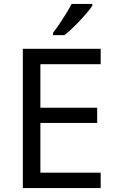

<svg xmlns="http://www.w3.org/2000/svg" viewBox="-20 -964 596 984"><path d="M496 0H97V-714H496V-635H187V-412H478V-334H187V-79H496ZM453 -934Q441 -916 416 -887.5Q391 -859 362.5 -830.5Q334 -802 310 -784H252V-796Q267 -815 284.5 -841Q302 -867 319 -894.5Q336 -922 347 -944H453Z"/></svg>

Font: Noto Sans Nushu
Style: Regular
Weight: 400
Designer: Lisa Huang
Foundry: Lisa Huang
Version: Version 1.003; ttfautohint (v1.8.4.7-5d5b)